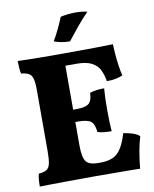

<svg xmlns="http://www.w3.org/2000/svg" viewBox="-95 -953 825 1027"><g transform="rotate(-10 317.5 -439.0)"><path d="M526 -201Q554 -197 577.5 -189Q601 -181 613 -169Q602 -135 594 -89Q586 -43 582 2Q555 1 513 1Q471 1 423.5 0.5Q376 0 333 0Q306 0 263.5 0.5Q221 1 175.5 1Q130 1 92 2Q54 3 37 3Q37 -17 38.5 -35Q40 -53 44 -66Q71 -68 85.5 -76.5Q100 -85 105.5 -107.5Q111 -130 111 -174V-506Q111 -548 105.5 -569Q100 -590 85.5 -598.5Q71 -607 43 -610Q40 -623 38.5 -643.5Q37 -664 37 -679Q58 -678 90 -677.5Q122 -677 157 -676.5Q192 -676 225 -676Q258 -676 281 -676Q393 -676 454.5 -677Q516 -678 554 -679Q555 -654 557.5 -622.5Q560 -591 564.5 -560Q569 -529 575 -506Q559 -499 538.5 -494.5Q518 -490 488 -490Q483 -524 469.5 -551.5Q456 -579 426.5 -594.5Q397 -610 344 -610H284V-371H300Q352 -371 370 -387Q388 -403 389 -444Q405 -450 426 -452.5Q447 -455 467 -455Q465 -431 464 -403Q463 -375 463 -340Q463 -302 464 -273.5Q465 -245 467 -222Q443 -222 425 -224Q407 -226 391 -231Q387 -275 368 -289.5Q349 -304 300 -304H284V-178Q284 -113 300.5 -90Q317 -67 365 -67H379Q444 -67 475 -99Q506 -131 526 -201ZM331 -734Q305 -734 284.5 -738Q264 -742 245 -749Q262 -777 278 -811Q294 -845 305 -872Q344 -881 387 -881Q423 -881 450 -874Q416 -839 387.5 -804.5Q359 -770 331 -734Z"/></g></svg>

Font: Vollkorn ExtraBold
Style: Regular
Weight: 800
Designer: Friedrich Althausen
Foundry: Friedrich Althausen
Version: Version 5.000; ttfautohint (v1.8.3)